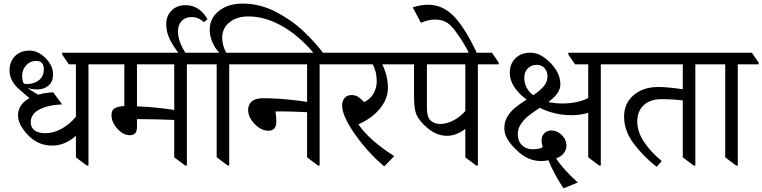

<svg xmlns="http://www.w3.org/2000/svg" viewBox="-20 -915 4236 1067"><path d="M587.4 -557.6H471.7V4.9H462.4L401.9 -40.5V-160.6Q378.4 -138.2 344.2 -122.1Q310.1 -106 269.5 -106Q190.9 -106 135.5 -164.3Q80.1 -222.7 80.1 -273.9Q80.1 -334.5 143.6 -369.6Q79.6 -422.4 64.2 -441.4Q48.8 -460.4 41 -480.2Q33.2 -500 33.2 -524.9Q33.2 -573.7 64 -603.8Q94.7 -633.8 145 -633.8Q191.4 -633.8 233.2 -591.8Q274.9 -549.8 274.9 -501.5Q274.9 -461.9 250 -439.9Q225.1 -418 187.5 -418Q157.2 -418 132.8 -426.8Q146 -415.5 191.4 -388.7Q228.5 -399.4 275.4 -402.3L325.2 -335Q245.6 -331.5 198.2 -306.2Q150.9 -280.8 150.9 -236.3Q150.9 -207.5 171.1 -191.2Q191.4 -174.8 232.4 -174.8Q278.8 -174.8 324 -200.4Q369.1 -226.1 401.9 -266.6V-557.6H362.8L325.2 -612.3V-622.1H549.8L587.4 -567.4ZM103 -493.2Q103 -467.8 112.3 -450.7Q120.6 -448.2 130.4 -448.2Q170.9 -448.2 197.3 -470Q223.6 -491.7 223.6 -530.3Q223.6 -576.7 180.2 -576.7Q147.9 -576.7 125.5 -552.2Q103 -527.8 103 -493.2Z M1134.3 -557.6H1018.6V4.9H1009.3L948.2 -40.5V-248.5Q829.6 -252.9 759.8 -252.9H741.2V-207.5Q741.2 -163.6 701.2 -163.6Q665 -163.6 632.3 -199.5Q599.6 -235.4 599.6 -275.9Q599.6 -303.7 618.7 -314Q637.7 -324.2 670.9 -325.7V-557.6H549.8L512.2 -612.3V-622.1H1096.7L1134.3 -567.4ZM948.2 -557.6H741.2V-324.2Q804.7 -321.8 862.8 -315.2Q920.9 -308.6 948.2 -303.7Z M903.8 -779.3Q903.8 -827.1 933.6 -856.7Q963.4 -886.2 1011.7 -886.2Q1087.9 -886.2 1133.3 -808.6L1113.3 -791.5Q1082.5 -820.3 1044.9 -820.3Q1010.3 -820.3 989.7 -798.8Q969.2 -777.3 969.2 -740.2Q969.2 -680.7 1017.6 -611.3L976.6 -614.7Q939.9 -661.6 921.9 -700Q903.8 -738.3 903.8 -779.3Z M1184.1 -41V-557.6H1096.7L1059.1 -612.3V-622.1H1198.7Q1174.3 -647 1159.9 -681.4Q1145.5 -715.8 1145.5 -750Q1145.5 -814.5 1197 -854.7Q1248.5 -895 1328.6 -895Q1423.8 -895 1512 -849.6Q1600.1 -804.2 1667.7 -740.2Q1735.4 -676.3 1784.2 -609.4L1748 -588.4Q1662.1 -701.2 1560.8 -762.5Q1459.5 -823.7 1360.4 -823.7Q1295.9 -823.7 1255.4 -791Q1214.8 -758.3 1214.8 -705.1Q1214.8 -662.6 1237.3 -622.1H1332.5L1370.1 -567.4V-557.6H1253.9V4.4H1245.1Z M1872.1 -557.6H1756.3V4.9H1747.1L1686.5 -40.5V-291.5Q1598.6 -295.9 1544.9 -295.9L1510.7 -295.4Q1515.6 -269 1515.6 -236.8Q1515.6 -215.8 1505.1 -202.1Q1494.6 -188.5 1472.2 -188.5Q1431.2 -188.5 1395 -226.1Q1358.9 -263.7 1358.9 -304.7Q1358.9 -333.5 1379.2 -351.3Q1399.4 -369.1 1441.4 -369.1Q1509.3 -369.1 1582.3 -361.8Q1655.3 -354.5 1686.5 -348.6V-557.6H1332.5L1294.9 -612.3V-622.1H1834.5L1872.1 -567.4Z M2235.4 -557.6H2104.5Q2135.7 -492.2 2135.7 -426.8Q2135.7 -365.7 2092 -312Q2048.3 -258.3 1971.7 -224.1Q2031.2 -136.2 2170.9 -47.4L2115.2 9.8Q2021.5 -69.8 1951.4 -170.7Q1881.3 -271.5 1881.3 -328.1Q1881.3 -355 1895.5 -370.8Q1909.7 -386.7 1932.6 -386.7Q1954.6 -386.7 1969.2 -377.4Q1983.9 -368.2 2003.4 -347.7Q2037.6 -363.3 2055.7 -395Q2073.7 -426.8 2073.7 -462.9Q2073.7 -517.1 2051.3 -557.6H1834.5L1796.9 -612.3V-622.1H2197.8L2235.4 -567.4Z M2751.5 -557.6H2635.7V4.9H2626.5L2565.9 -40.5V-199.2Q2545.9 -182.6 2518.8 -171.4Q2491.7 -160.2 2463.9 -160.2Q2430.7 -160.2 2399.4 -174.8Q2368.2 -189.5 2335.4 -221.9Q2302.7 -254.4 2291.7 -284.9Q2280.8 -315.4 2280.8 -387.2V-557.6H2197.8L2160.2 -612.3V-622.1H2713.9L2751.5 -567.4ZM2565.9 -557.6H2352.5V-314.5Q2352.5 -264.2 2373.3 -245.1Q2394 -226.1 2426.8 -226.1Q2461.4 -226.1 2498.8 -245.1Q2536.1 -264.2 2565.9 -297.9Z M2396 -806.2Q2359.9 -806.2 2319.3 -788.1L2273.9 -874Q2317.9 -888.7 2358.4 -888.7Q2439.9 -888.7 2502.4 -824.5Q2564.9 -760.3 2632.8 -614.7H2588.4Q2567.4 -659.7 2536.1 -706.3Q2504.9 -752.9 2485.8 -771.5Q2466.8 -790 2446.3 -798.1Q2425.8 -806.2 2396 -806.2Z M3434.6 -557.6H3318.8V4.9H3309.6L3249 -40.5V-288.1Q3206.5 -274.9 3156.2 -274.9Q3062 -274.9 2980 -315.9Q2939 -289.1 2915 -269.8Q2891.1 -250.5 2874.3 -225.1Q2857.4 -199.7 2857.4 -168.9Q2857.4 -131.8 2880.4 -108.6Q2903.3 -85.4 2940.4 -85.4Q2976.1 -85.4 2996.6 -97.2Q2989.7 -114.7 2989.7 -136.2Q2989.7 -158.7 3004.9 -174.3Q3020 -189.9 3043.5 -189.9Q3076.7 -189.9 3102.3 -164.3Q3127.9 -138.7 3127.9 -104.5Q3127.9 -84.5 3114.5 -65.4Q3101.1 -46.4 3070.8 -34.7Q3108.4 24.9 3190.9 99.1L3111.8 131.8Q3060.1 55.2 3027.8 -24.4Q3005.9 -20 2986.3 -20Q2912.1 -20 2850.6 -81.1Q2814 -116.7 2798.3 -144.5Q2782.7 -172.4 2782.7 -203.1Q2782.7 -238.8 2799.6 -266.8Q2816.4 -294.9 2841.8 -315.7Q2867.2 -336.4 2906.2 -361.8Q2813 -432.1 2813 -510.3Q2813 -560.5 2844.5 -591.3Q2876 -622.1 2927.2 -622.1Q2969.7 -622.1 3008.8 -592.3Q3047.9 -562.5 3071 -524.9Q3094.2 -487.3 3094.2 -447.8Q3094.2 -419.4 3076.9 -395.8Q3059.6 -372.1 3027.8 -348.1Q3066.4 -339.8 3105 -339.8Q3186 -339.8 3249 -369.6V-557.6H3175.8L3138.2 -612.3V-622.1H3397L3434.6 -567.4ZM2942.9 -385.7Q2981.4 -411.1 3002 -435.5Q3022.5 -460 3022.5 -490.7Q3022.5 -517.6 3006.3 -536.1Q2990.2 -554.7 2962.4 -554.7Q2932.6 -554.7 2913.1 -534.7Q2893.6 -514.6 2893.6 -483.9Q2893.6 -423.8 2942.9 -385.7Z M3960 -557.6H3844.2V4.9H3835L3774.4 -40.5V-356.9Q3718.8 -363.8 3655.3 -363.8Q3592.8 -363.8 3557.1 -330.3Q3521.5 -296.9 3521.5 -239.3Q3521.5 -182.1 3559.8 -125.2Q3598.1 -68.4 3657.7 -20L3628.9 12.2Q3555.7 -45.4 3502 -116.5Q3448.2 -187.5 3448.2 -267.6Q3448.2 -340.8 3501.2 -386.2Q3554.2 -431.6 3638.7 -431.6Q3689.9 -431.6 3774.4 -418.9V-557.6H3397L3359.4 -612.3V-622.1H3922.4L3960 -567.4Z M4195.8 -557.6H4080.1V4.9H4070.8L4010.3 -40.5V-557.6H3922.4L3884.8 -612.3V-622.1H4158.2L4195.8 -567.4Z"/></svg>

Font: Noto Serif Devanagari
Style: Regular
Weight: 400
Designer: Monotype Design Team
Foundry: Monotype Imaging Inc.
Version: Version 1.01